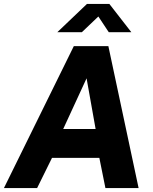

<svg xmlns="http://www.w3.org/2000/svg" viewBox="-38 -958 779 978"><path d="M516 -794H631L519 -938H405L254 -794H379L463 -874ZM-18 0H151L227 -154H468L499 0H668L514 -723H338ZM284 -301 403 -559 449 -301Z"/></svg>

Font: United Sans ExtraBold
Style: Italic
Weight: 800
Italic angle: -8°
Designer: Pablo Impallari, Rodrigo Fuenzalida (Modified by Dan O. Williams)
Version: Version 1.000;PS 001.000;hotconv 1.0.88;makeotf.lib2.5.64775